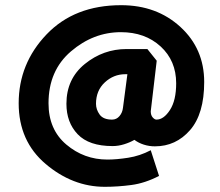

<svg xmlns="http://www.w3.org/2000/svg" viewBox="-20 -623 849 740"><path d="M584 -389 561 -194Q561 -179 568.5 -170.5Q576 -162 583 -162Q611 -162 635 -199Q659 -236 659 -302Q659 -389 599 -444Q539 -499 446 -499Q340 -499 253.5 -425Q167 -351 167 -225Q167 -124 235.5 -66Q304 -8 394 -8Q429 -8 474 -15Q519 -22 561 -44L593 55Q539 83 486.5 90Q434 97 384 97Q260 97 156 9Q52 -79 52 -225Q52 -378 159.5 -490.5Q267 -603 447 -603Q584 -603 675.5 -519Q767 -435 767 -307Q767 -184 712.5 -121.5Q658 -59 577 -59Q555 -59 534.5 -65.5Q514 -72 498 -84Q481 -74 458.5 -67Q436 -60 414 -60Q323 -60 279.5 -105.5Q236 -151 236 -223Q236 -319 307 -376.5Q378 -434 468 -434H548ZM350 -223Q350 -201 364 -181.5Q378 -162 412 -162Q429 -162 440.5 -175.5Q452 -189 454 -208L471 -337H463Q418 -337 384 -305.5Q350 -274 350 -223Z"/></svg>

Font: Palanquin Dark
Style: Regular
Weight: 400
Designer: Pria Ravichandran
Version: Version 1.000